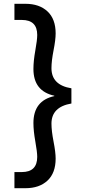

<svg xmlns="http://www.w3.org/2000/svg" viewBox="-20 -831 481 1011"><path d="M114 160H56V75H95Q176 75 176 -5Q176 -30 166 -86Q156 -142 156 -183Q156 -301 266 -325V-327Q156 -351 156 -468Q156 -510 166 -565.5Q176 -621 176 -647Q176 -726 95 -726H56V-811H114Q187 -811 230 -771Q273 -731 273 -655Q273 -622 262 -566Q251 -510 251 -472Q251 -383 356 -366V-286Q251 -268 251 -180Q251 -142 262 -85.5Q273 -29 273 4Q273 80 230 120Q187 160 114 160Z"/></svg>

Font: AWOL-DM Medium
Style: Regular
Weight: 500
Designer: Colophon Foundry, Jonny Pinhorn, Mikhail Sharanda
Foundry: Colophon Foundry
Version: Version 1.000;Glyphs 3.2.3 (3260)